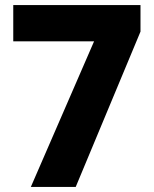

<svg xmlns="http://www.w3.org/2000/svg" viewBox="-20 -733 603 753"><path d="M349 -571H32V-713H531V-609L277 0H101Z"/></svg>

Font: Noto Sans Bengali ExtraBold
Style: Regular
Weight: 800
Designer: Jelle Bosma - Monotype Design Team
Foundry: Monotype Imaging Inc.
Version: Version 2.003; ttfautohint (v1.8.4.7-5d5b)